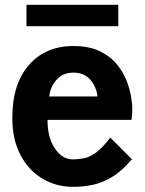

<svg xmlns="http://www.w3.org/2000/svg" viewBox="-20 -748 588 780"><path d="M277 11Q208 11 152 -22.5Q96 -56 63 -118.8Q30 -181.5 30 -269Q30 -407 97.5 -484Q165 -561 278 -561Q343.5 -561 387 -539.2Q430.5 -517.5 456.8 -484.2Q483 -451 496 -415.5Q509 -380 513.2 -351Q517.5 -322 517.5 -310Q517.5 -289.5 516.2 -278.8Q515 -268 514 -261H173Q173 -189 203 -144.8Q233 -100.5 275.5 -100.5Q297.5 -100.5 320.2 -104.8Q343 -109 369.2 -127.5Q395.5 -146 428 -189L516 -101Q474.5 -52.5 434.8 -28.8Q395 -5 356 3Q317 11 277 11ZM180 -356H376Q371.5 -396 346.5 -424.5Q321.5 -453 278 -453Q235.5 -453 209.8 -424Q184 -395 180 -356ZM87.5 -728.5H460.5V-641.5H87.5Z"/></svg>

Font: Junction
Style: Bold
Weight: 700
Designer: Caroline Hadilaksono
Foundry: Caroline Hadilaksono, Tyler Finck, The League of Moveable Type
Version: Version 2.000; ttfautohint (v1.8.3)